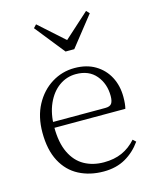

<svg xmlns="http://www.w3.org/2000/svg" viewBox="-118 -862 773 957"><g transform="rotate(-15 268.0 -384.0)"><path d="M298 14Q227 14 171 -15Q115 -44 83.5 -103.5Q52 -163 52 -252Q52 -334 84.5 -394.5Q117 -455 171 -488.5Q225 -522 289 -522Q351 -522 395.5 -495.5Q440 -469 464 -423.5Q488 -378 488 -320Q488 -283 482 -260H82V-290H387Q411 -290 419.5 -302.5Q428 -315 428 -341Q428 -404 391.5 -447.5Q355 -491 288 -491Q240 -491 201 -463Q162 -435 139 -383.5Q116 -332 116 -263Q116 -183 141 -131Q166 -79 210 -54.5Q254 -30 311 -30Q364 -30 404.5 -48Q445 -66 477 -102L492 -88Q459 -41 411 -13.5Q363 14 298 14ZM161 -782 314 -645H267L419 -782L434 -766L313 -613H268L146 -766Z"/></g></svg>

Font: Noto Serif TC
Style: Regular
Weight: 200
Designer: Ryoko NISHIZUKA 西塚涼子 (kana & ideographs); Frank Grießhammer (Latin, Greek & Cyrillic); Wenlong ZHANG 张文龙 (bopomofo); San
Foundry: Adobe
Version: Version 2.001;hotconv 1.1.0;makeotfexe 2.6.0